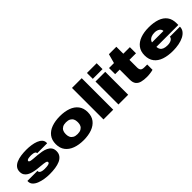

<svg xmlns="http://www.w3.org/2000/svg" viewBox="239 -1918 3124 3124"><g transform="rotate(-45 1800.5 -356.5)"><path d="M372 12Q312 12 252.5 2.5Q193 -7 143.5 -26.5Q94 -46 64 -77.5Q34 -109 34 -154Q34 -157 34 -160.5Q34 -164 35 -168H266Q265 -164 265 -161.5Q265 -159 265 -157Q266 -140 280.5 -129Q295 -118 319 -112.5Q343 -107 372 -107Q392 -107 420 -109Q448 -111 469 -119Q490 -127 490 -146Q490 -165 458 -172.5Q426 -180 376 -184Q326 -188 271 -195Q229 -201 189.5 -211.5Q150 -222 118.5 -240.5Q87 -259 68 -288.5Q49 -318 49 -361Q49 -413 76 -447.5Q103 -482 149.5 -502.5Q196 -523 255.5 -531.5Q315 -540 380 -540Q436 -540 492 -532Q548 -524 594 -506Q640 -488 667.5 -459Q695 -430 695 -388Q695 -385 695 -380.5Q695 -376 694 -374H465V-382Q465 -395 451.5 -403.5Q438 -412 418 -416.5Q398 -421 377 -421Q368 -421 350.5 -420.5Q333 -420 315 -417Q297 -414 284.5 -407Q272 -400 272 -387Q272 -371 296.5 -364.5Q321 -358 361 -355Q401 -352 448 -348Q494 -344 541 -335.5Q588 -327 627 -308.5Q666 -290 689.5 -258Q713 -226 713 -175Q713 -121 685.5 -84.5Q658 -48 610.5 -27Q563 -6 501.5 3Q440 12 372 12Z M1152 12Q1043 12 960 -18.5Q877 -49 830 -110Q783 -171 783 -264Q783 -357 830 -418.5Q877 -480 960 -510Q1043 -540 1152 -540Q1261 -540 1344 -510Q1427 -480 1474 -418.5Q1521 -357 1521 -264Q1521 -171 1474 -110Q1427 -49 1344 -18.5Q1261 12 1152 12ZM1152 -129Q1201 -129 1231.5 -146Q1262 -163 1276 -191.5Q1290 -220 1290 -254V-274Q1290 -308 1276 -336.5Q1262 -365 1231.5 -382Q1201 -399 1152 -399Q1103 -399 1072.5 -382Q1042 -365 1028 -336.5Q1014 -308 1014 -274V-254Q1014 -220 1028 -191.5Q1042 -163 1072.5 -146Q1103 -129 1152 -129Z M1617 0V-725H1841V0Z M1961 -590V-725H2185V-590ZM1961 0V-528H2185V0Z M2609 12Q2537 12 2485 -2Q2433 -16 2405 -52.5Q2377 -89 2377 -156V-387H2272V-528H2386L2430 -688H2601V-528H2752V-387H2601V-210Q2601 -171 2619 -150Q2637 -129 2689 -129H2752V-7Q2738 -2 2711 2.5Q2684 7 2656 9.5Q2628 12 2609 12Z M3205 12Q3092 12 3006.5 -17Q2921 -46 2873.5 -107.5Q2826 -169 2826 -264Q2826 -357 2873 -418.5Q2920 -480 3003 -510Q3086 -540 3195 -540Q3309 -540 3392 -511Q3475 -482 3520 -421Q3565 -360 3565 -264V-226H3060Q3062 -189 3079 -164Q3096 -139 3128.5 -127Q3161 -115 3207 -115Q3237 -115 3260.5 -121Q3284 -127 3300 -137.5Q3316 -148 3324 -161Q3332 -174 3332 -188H3564Q3564 -138 3535.5 -100.5Q3507 -63 3457.5 -38Q3408 -13 3343 -0.5Q3278 12 3205 12ZM3061 -328H3325Q3325 -345 3317 -360Q3309 -375 3293.5 -387Q3278 -399 3255.5 -406Q3233 -413 3205 -413Q3161 -413 3131 -401.5Q3101 -390 3083.5 -370.5Q3066 -351 3061 -328Z"/></g></svg>

Font: Archivo SemiBold Expanded Black
Style: Regular
Weight: 900
Width: 7
Version: Version 2.001